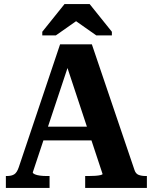

<svg xmlns="http://www.w3.org/2000/svg" viewBox="-20 -929 754 949"><path d="M172 -303H456V-235H168ZM293 -655 321 -615 142 -77Q142 -72 152 -67.5Q162 -63 178 -61Q194 -59 210 -59H225V0H9V-59H14Q37 -59 50.5 -67.5Q64 -76 73 -103L277 -710H434L645 -88Q651 -70 665.5 -64.5Q680 -59 701 -59H706V0H401V-59H418Q434 -59 450 -60Q466 -61 476.5 -63.5Q487 -66 487 -69ZM423 -909H299L189 -772V-754H256L387 -846H325L456 -754H533V-772Z"/></svg>

Font: Roboto Serif 28pt SemiBold
Style: Regular
Weight: 600
Designer: Greg Gazdowicz
Foundry: Commercial Type
Version: Version 1.008